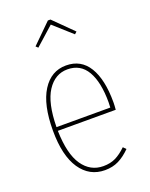

<svg xmlns="http://www.w3.org/2000/svg" viewBox="-145 -838 722 925"><g transform="rotate(-20 216.5 -376.0)"><path d="M224.1 -738.8 129.9 -654.8 119.1 -665 217.8 -762.2H231L329.1 -665L317.9 -654.8ZM379.9 -284.2Q379.9 -268.6 377.9 -246.1H81.1Q84 -126.5 123.8 -68.8Q163.6 -11.2 230 -11.2Q266.1 -11.2 293 -24.4Q319.8 -37.6 348.1 -64.9L361.8 -50.8Q331.5 -20.5 300.8 -5.4Q270 9.8 231 9.8Q151.4 9.8 105.2 -58.3Q59.1 -126.5 59.1 -254.9Q59.1 -387.7 103.8 -458.3Q148.4 -528.8 225.1 -528.8Q301.8 -528.8 340.8 -464.8Q379.9 -400.9 379.9 -284.2ZM356.9 -265.1Q357.9 -272.9 357.9 -292Q357.9 -395 325 -451.9Q292 -508.8 225.1 -508.8Q161.1 -508.8 121.8 -448.5Q82.5 -388.2 81.1 -265.1Z"/></g></svg>

Font: Fira Sans Compressed Thin
Style: Regular
Weight: 100
Width: 1
Designer: Carrois Corporate & Edenspiekermann AG
Foundry: Carrois Corporate GbR & Edenspiekermann AG
Version: Version 4.203;PS 004.203;hotconv 1.0.88;makeotf.lib2.5.64775